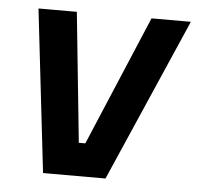

<svg xmlns="http://www.w3.org/2000/svg" viewBox="-42 -543 605 587"><g transform="rotate(5 260.0 -250.0)"><path d="M110.8 0 53.3 -498.3V-500H170.8L211.7 -101.7H231.7L400 -500H520V-498.3L302.5 0Z"/></g></svg>

Font: Familjen Grotesk SemiBold
Style: Italic
Weight: 600
Italic angle: -9.46201°
Designer: Anders Wikstroem, Jonas Baeckman, Matilda Gysing, Kristian Moeller
Foundry: Familjen STHLM AB
Version: Version 2.002